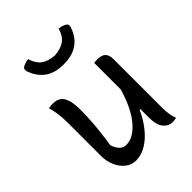

<svg xmlns="http://www.w3.org/2000/svg" viewBox="-229 -926 1058 1058"><g transform="rotate(-45 300.0 -397.0)"><path d="M102 -536Q128 -536 146.5 -525Q165 -514 175.5 -485Q186 -456 186 -403Q186 -360 183.5 -321.5Q181 -283 176.5 -242Q172 -201 164 -149Q184 -88 228 -88Q283 -88 335.5 -149Q388 -210 422 -326V-533Q429 -534 434.5 -534.5Q440 -535 447 -535Q482 -535 497 -519.5Q512 -504 512 -472V-93Q512 -35 527 0Q520 1 513 2.5Q506 4 499 4Q467 4 444.5 -21.5Q422 -47 422 -111V-173H416Q393 -121 359.5 -79Q326 -37 286.5 -13Q247 11 205 11Q170 11 143 -11Q116 -33 101 -68Q86 -103 86 -141V-394Q86 -435 82.5 -465.5Q79 -496 69 -533Q87 -536 102 -536ZM298 -715Q348 -719 376 -739.5Q404 -760 417 -805Q431 -804 443 -800Q455 -796 465 -789Q476 -780 468 -759Q449 -704 407 -675Q365 -646 302 -646H294Q231 -646 189.5 -675Q148 -704 128 -759Q121 -780 131 -789Q141 -796 153.5 -800Q166 -804 179 -805Q193 -760 220.5 -739.5Q248 -719 298 -715Z"/></g></svg>

Font: Recursive Mn Csl St
Style: Regular
Weight: 400
Monospace: yes
Version: Version 1.079;hotconv 1.0.112;makeotfexe 2.5.65598; ttfautoh